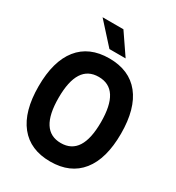

<svg xmlns="http://www.w3.org/2000/svg" viewBox="-243 -1189 1236 1351"><g transform="rotate(30 375.0 -513.0)"><path d="M40.3 -400Q40.3 -603.4 126.4 -711Q212.4 -818.6 375 -818.6Q537.6 -818.6 623.6 -711Q709.7 -603.4 709.7 -400Q709.7 -196.6 623.6 -89Q537.6 18.6 375 18.6Q212.4 18.6 126.4 -89Q40.3 -196.6 40.3 -400ZM547.1 -400Q547.1 -534.7 504.3 -601.6Q461.6 -668.6 375 -668.6Q288.4 -668.6 245.7 -601.6Q202.9 -534.7 202.9 -400Q202.9 -265.3 245.7 -198.4Q288.4 -131.4 375 -131.4Q461.6 -131.4 504.3 -198.4Q547.1 -265.3 547.1 -400ZM341.2 -875.5 187.5 -1045.3H356.9L472.8 -875.5Z"/></g></svg>

Font: Martian Mono Custom sWd Rg
Style: Regular
Weight: 400
Width: 6
Monospace: yes
Designer: Alex Havermale
Foundry: Evil Martians
Version: Version 1.000